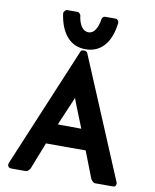

<svg xmlns="http://www.w3.org/2000/svg" viewBox="-102 -1042 904 1118"><g transform="rotate(10 350.5 -482.5)"><path d="M451 -179H216L209 -160Q207 -152 202.5 -143.5Q198 -135 196 -127Q184 -98 174.5 -73Q165 -48 154 -20Q149 -12 142.5 -6Q136 0 131 0H41Q32 0 26.5 -6Q21 -12 21 -20Q21 -23 23 -29L323 -745Q328 -750 339 -750H345Q351 -750 356 -746Q361 -742 362 -738L662 -24V-19Q662 -11 658 -5.5Q654 0 643 0H537Q532 0 524 -7Q516 -14 512 -22ZM404 -299Q386 -346 370 -384Q354 -422 337 -469L265 -300ZM265 -965Q271 -965 276.5 -959.5Q282 -954 284 -948Q288 -910 304.5 -884.5Q321 -859 347 -859Q372 -859 388 -884.5Q404 -910 409 -948Q410 -954 415 -959.5Q420 -965 428 -965H488Q497 -965 503 -958Q509 -951 509 -943Q498 -852 456 -805.5Q414 -759 347 -759Q279 -759 237 -807.5Q195 -856 183 -943Q183 -949 189.5 -957Q196 -965 204 -965Z"/></g></svg>

Font: Stadtwerke
Style: Bold
Weight: 700
Designer: Santiago Orozco
Foundry: Typemade
Version: Version 1.003